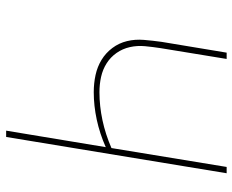

<svg xmlns="http://www.w3.org/2000/svg" viewBox="-88 -688 775 640"><g transform="rotate(-90 300.0 -367.5)"><path d="M43 0 164 -735H185L130 -403Q175 -423 221.5 -433Q268 -443 313 -443Q343 -443 370.5 -437Q398 -431 421 -417Q444 -403 460.5 -381Q477 -359 483.5 -332Q490 -305 487.5 -275.5Q485 -246 481 -217L445 0H424L460 -220Q464 -246 466.5 -272Q469 -298 463.5 -322.5Q458 -347 444 -367Q430 -387 409.5 -400Q389 -413 364.5 -418.5Q340 -424 313 -424Q267 -424 220 -414Q173 -404 127 -384L64 0Z"/></g></svg>

Font: Iosevka Aile Thin Oblique
Style: Regular
Weight: 100
Italic angle: -9°
Designer: Belleve Invis
Foundry: Belleve Invis
Version: Version 31.1.0; ttfautohint (v1.8.4)